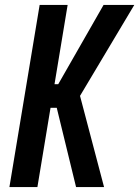

<svg xmlns="http://www.w3.org/2000/svg" viewBox="-20 -755 562 775"><path d="M18 0 140 -735H253L200 -415H215L398 -735H522L303 -368L400 0H287L209 -320H184L131 0Z"/></svg>

Font: Iosevka Curly Oblique
Style: Bold
Weight: 700
Italic angle: -9°
Monospace: yes
Designer: Belleve Invis
Foundry: Belleve Invis
Version: Version 11.1.0; ttfautohint (v1.8.3)